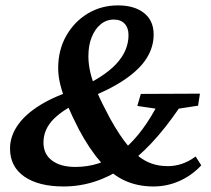

<svg xmlns="http://www.w3.org/2000/svg" viewBox="-20 -672 770 701"><path d="M211.9 8.8Q121.1 8.8 68.8 -27.3Q16.6 -63.5 16.6 -129.9Q16.6 -173.8 44.4 -214.4Q72.3 -254.9 127 -288.6Q181.6 -322.3 261.7 -346.7Q358.4 -389.6 403.8 -438Q449.2 -486.3 449.2 -543.9Q449.2 -570.3 435.1 -585.4Q420.9 -600.6 395.5 -600.6Q368.2 -600.6 347.2 -583Q326.2 -565.4 314.5 -535.6Q302.7 -505.9 302.7 -466.8Q302.7 -437.5 310.1 -406.2Q317.4 -375 334.5 -335.4Q351.6 -295.9 380.9 -241.2Q417 -175.8 449.7 -137.2Q482.4 -98.6 516.6 -82Q550.8 -65.4 592.8 -65.4Q618.2 -65.4 643.6 -73.7Q668.9 -82 694.3 -100.6L714.8 -68.4Q681.6 -32.2 636.2 -11.7Q590.8 8.8 540 8.8Q482.4 8.8 435.5 -12.7Q388.7 -34.2 347.7 -80.6Q306.6 -127 267.6 -200.2Q241.2 -252 224.6 -291.5Q208 -331.1 200.2 -362.8Q192.4 -394.5 192.4 -422.9Q192.4 -489.3 221.7 -541Q251 -592.8 300.3 -622.6Q349.6 -652.3 411.1 -652.3Q470.7 -652.3 505.9 -624.5Q541 -596.7 541 -545.9Q541 -500 515.1 -459Q489.3 -418 433.6 -380.4Q377.9 -342.8 289.1 -308.6Q213.9 -275.4 176.3 -237.8Q138.7 -200.2 138.7 -151.4Q138.7 -109.4 169.9 -85.9Q201.2 -62.5 254.9 -62.5Q344.7 -62.5 416.5 -114.7Q488.3 -167 547.9 -275.4L481.4 -285.2L494.1 -329.1L710 -330.1L703.1 -286.1L632.8 -275.4Q534.2 -130.9 431.2 -61Q328.1 8.8 211.9 8.8Z"/></svg>

Font: Crimson Pro SemiBold
Style: Italic
Weight: 600
Italic angle: -12°
Designer: Jacques Le Bailly
Foundry: Baron von Fonthausen
Version: Version 1.003